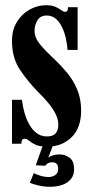

<svg xmlns="http://www.w3.org/2000/svg" viewBox="-20 -551 356 736"><path d="M161.5 11Q131.5 11 115.8 3.5Q100 -4 91.5 -11.5Q83 -19 75 -19Q67 -19 64.5 -14.2Q62 -9.5 62 0H26V-168.5H64Q67 -143 74.2 -117.8Q81.5 -92.5 93 -72.5Q104.5 -52.5 121.2 -40.2Q138 -28 160 -28Q175 -28 184.8 -33.2Q194.5 -38.5 199 -48.8Q203.5 -59 203.5 -73Q203.5 -92.5 194 -112.5Q184.5 -132.5 167 -154Q149.5 -175.5 125.5 -199Q84.5 -241 55.2 -285.5Q26 -330 26 -394.5Q26 -436.5 45 -467.2Q64 -498 94 -514.5Q124 -531 156.5 -531Q179.5 -531 193.2 -524.5Q207 -518 215.2 -511.8Q223.5 -505.5 230 -505.5Q234.5 -505.5 237.5 -509.2Q240.5 -513 240.5 -523.5H277.5V-359.5H239Q237.5 -380.5 232.5 -403.5Q227.5 -426.5 218 -446.5Q208.5 -466.5 194 -479Q179.5 -491.5 159 -491.5Q135 -491.5 123.8 -473.5Q112.5 -455.5 112.5 -433.5Q112.5 -406.5 133.2 -381.2Q154 -356 190 -322.5Q215.5 -298.5 238.5 -270.5Q261.5 -242.5 276.2 -207.2Q291 -172 291 -127Q291 -61 254.5 -25Q218 11 161.5 11ZM171 165Q147 165 124.5 159.2Q102 153.5 94.5 149.5L109.5 112.5Q115 116 132.2 121.8Q149.5 127.5 166.5 127.5Q182 127.5 192.5 119.5Q203 111.5 203 97.5Q203 81.5 196.5 76.2Q190 71 180 71Q172 71 165.2 74.2Q158.5 77.5 153 84.5L117 82.5L146.5 0H185.5L165 53.5Q167 50.5 179.2 45.8Q191.5 41 209.5 41Q229 41 246.5 53.5Q264 66 264 98Q264 119.5 252.5 134.5Q241 149.5 220 157.2Q199 165 171 165Z"/></svg>

Font: Imbue Thin 10pt ExtraBold
Style: Regular
Weight: 800
Version: Version 1.102